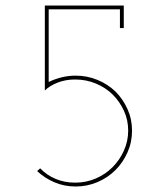

<svg xmlns="http://www.w3.org/2000/svg" viewBox="-20 -670 583 698"><path d="M400 -52Q427 -79 443.5 -116Q460 -153 460 -195Q460 -237 443.5 -273.5Q427 -310 400 -337Q372 -364 334.5 -379.5Q297 -395 255 -395Q229 -395 204.5 -389Q180 -383 157 -372V-636H416V-568H430V-650H143V-341Q160 -358 189 -369.5Q218 -381 253 -381Q293 -381 328 -366.5Q363 -352 389 -327Q415 -301 430.5 -267.5Q446 -234 446 -195Q446 -157 430.5 -122.5Q415 -88 389 -62Q363 -36 328 -21Q293 -6 253 -6Q215 -6 182.5 -19.5Q150 -33 126 -58L115 -48Q143 -22 178.5 -7Q214 8 255 8Q297 8 334.5 -8Q372 -24 400 -52Z"/></svg>

Font: Josefin Slab Thin Thin
Style: Regular
Weight: 250
Version: Version 2.000